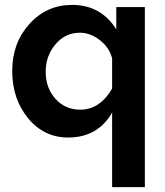

<svg xmlns="http://www.w3.org/2000/svg" viewBox="-20 -553 674 786"><path d="M30 -263Q30 -377 100.5 -455Q171 -533 275 -533Q393 -533 456 -433V-524H573V213H439V-92Q380 10 259 10Q160 10 95 -69Q30 -148 30 -263ZM439 -190V-314Q428 -358 389 -388.5Q350 -419 307 -419Q247 -419 207 -371.5Q167 -324 167 -259Q167 -193 207 -148.5Q247 -104 309 -104Q388 -104 439 -190Z"/></svg>

Font: Raleway-v4020
Style: Bold
Weight: 700
Designer: Matt McInerney, Pablo Impallari, Rodrigo Fuenzalida
Foundry: Matt McInerney, Pablo Impallari, Rodrigo Fuenzalida
Version: Version 4.020;PS 004.020;hotconv 1.0.88;makeotf.lib2.5.64775